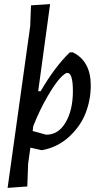

<svg xmlns="http://www.w3.org/2000/svg" viewBox="-20 -723 488 935"><path d="M335 -468Q422 -425 422 -307Q422 -237 397 -172.5Q372 -108 316.5 -57Q261 -6 186 8H181L128 -4L117 74L113 185L17 192L127 -595L131 -697L224 -703L166 -279H178Q248 -399 320 -468ZM308 -368Q296 -368 271 -340.5Q246 -313 210 -251Q174 -189 142 -109L139 -85L205 -67Q265 -67 300 -127.5Q335 -188 335 -279Q335 -368 308 -368Z"/></svg>

Font: Alegreya Sans SC Medium
Style: Italic
Weight: 500
Italic angle: -7°
Designer: Juan Pablo del Peral
Foundry: Huerta Tipografica
Version: Version 2.007